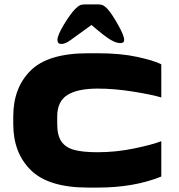

<svg xmlns="http://www.w3.org/2000/svg" viewBox="-20 -839 810 869"><path d="M40 -277V-312Q40 -442 119 -520Q198 -598 379 -598H422Q525 -598 601 -581.5Q677 -565 710 -548V-398Q666 -411 582 -424.5Q498 -438 422 -438Q331 -438 285 -409Q239 -380 239 -312V-277Q239 -226 258 -198.5Q277 -171 316 -160.5Q355 -150 422 -150Q505 -150 587 -167Q669 -184 710 -200V-40Q587 10 422 10H379Q200 10 120 -68.5Q40 -147 40 -277ZM320 -798Q332 -810 340.5 -814.5Q349 -819 364 -819H424Q439 -819 448 -814Q457 -809 467 -798Q486 -777 514 -727.5Q542 -678 542 -658Q542 -644 525 -644Q506 -644 482 -658Q457 -672 394 -726L300 -658Q276 -640 258 -640Q240 -640 240 -658Q240 -680 270 -729Q300 -778 320 -798Z"/></svg>

Font: Dashboard
Style: Regular
Weight: 400
Designer: jaiki
Version: Version 1.000